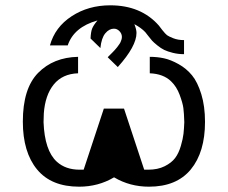

<svg xmlns="http://www.w3.org/2000/svg" viewBox="-20 -681 859 723"><path d="M66 -223Q66 -348 123.5 -406.5Q181 -465 274 -467V-405Q215 -403 182.5 -363Q150 -323 145 -254L144 -221Q148 -114 194 -72Q227 -42 280 -42H295L371 -272H447L523 -42H538Q574 -42 600 -55Q626 -68 639.5 -86Q653 -104 661 -131.5Q669 -159 671 -177.5Q673 -196 674 -221Q673 -255 670.5 -274Q668 -293 656.5 -324Q645 -355 624 -375Q595 -403 544 -405V-467Q572 -467 597.5 -461.5Q623 -456 652.5 -439.5Q682 -423 703 -397.5Q724 -372 738 -326.5Q752 -281 752 -222Q752 -108 698.5 -43Q645 22 541 22Q469 22 410 -13H409Q350 22 278 22Q173 22 119.5 -43Q66 -108 66 -223ZM168 -510Q187 -579 250 -620Q313 -661 395 -661Q511 -661 578 -585Q579 -583 591 -568Q603 -553 609 -548.5Q615 -544 632.5 -537Q650 -530 673 -530V-477Q651 -477 631 -482Q611 -487 598.5 -493Q586 -499 572 -510.5Q558 -522 553 -527.5Q548 -533 538 -546Q528 -559 527 -560Q512 -576 486 -590Q494 -570 494 -557Q494 -507 424 -429H423L386 -465V-466Q387 -467 394 -474Q401 -481 403.5 -483.5Q406 -486 412 -492.5Q418 -499 420.5 -502.5Q423 -506 427.5 -512Q432 -518 434 -522.5Q436 -527 437.5 -532Q439 -537 439 -542Q439 -554 430 -563.5Q421 -573 409 -573Q391 -573 376.5 -555.5Q362 -538 358 -500L321 -536Q322 -561 327 -573.5Q332 -586 347 -604Q258 -579 235 -510Z"/></svg>

Font: CMU Sans Serif
Style: Medium
Weight: 500
Version: Version 0.7.0